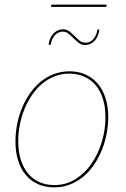

<svg xmlns="http://www.w3.org/2000/svg" viewBox="-20 -806 548 832"><path d="M47 0ZM216 -4Q265.5 -4 306.2 -29.2Q347 -54.5 376 -96Q405 -137.5 421 -190.5Q437 -243.5 437 -299Q437 -343 426 -377.8Q415 -412.5 394.5 -436.8Q374 -461 345 -474Q316 -487 280 -487Q247 -487 217.8 -475.8Q188.5 -464.5 164 -444.2Q139.5 -424 120 -396.2Q100.5 -368.5 87 -335.8Q73.5 -303 66.2 -266.8Q59 -230.5 59 -193Q59 -149 70 -114Q81 -79 101.2 -54.5Q121.5 -30 150.5 -17Q179.5 -4 216 -4ZM215 6Q176 6 144.8 -8Q113.5 -22 91.8 -47.8Q70 -73.5 58.5 -110.2Q47 -147 47 -193Q47 -231.5 54.5 -269Q62 -306.5 76.2 -340.2Q90.5 -374 110.8 -402.8Q131 -431.5 157 -452.5Q183 -473.5 214.2 -485.2Q245.5 -497 281 -497Q320 -497 351 -483Q382 -469 403.8 -443.2Q425.5 -417.5 437.2 -381Q449 -344.5 449 -299Q449 -261 441.5 -223.5Q434 -186 419.8 -152Q405.5 -118 385.2 -89Q365 -60 339 -39Q313 -18 281.8 -6Q250.5 6 215 6ZM349.5 -621Q372 -621 385.2 -637.5Q398.5 -654 402.5 -678H410.5Q409 -664.5 404.2 -652.2Q399.5 -640 391.8 -631Q384 -622 373.2 -616.5Q362.5 -611 348.5 -611Q333.5 -611 321.5 -620Q309.5 -629 298.8 -640Q288 -651 277 -660Q266 -669 252.5 -669Q241.5 -669 232.5 -664.5Q223.5 -660 216.8 -652.2Q210 -644.5 205.8 -634Q201.5 -623.5 199.5 -612H190.5Q192 -625.5 197 -637.8Q202 -650 210 -659Q218 -668 229 -673.5Q240 -679 253.5 -679Q268.5 -679 280.5 -670Q292.5 -661 303.2 -650Q314 -639 325 -630Q336 -621 349.5 -621ZM202.5 -786H442L440.5 -776H201Z"/></svg>

Font: Lato Hairline
Style: Italic
Weight: 100
Italic angle: -7°
Designer: Lukasz Dziedzic
Foundry: tyPoland Lukasz Dziedzic
Version: Version 2.007; 2014-02-27